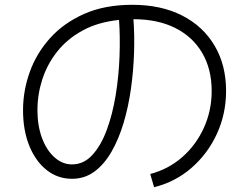

<svg xmlns="http://www.w3.org/2000/svg" viewBox="-20 -750 1040 800"><path d="M622 30 606 -25Q682 -45 739.5 -95.5Q797 -146 829.5 -217.5Q862 -289 862 -371Q862 -462 822.5 -529.5Q783 -597 710 -633.5Q637 -670 536 -670Q541 -603 538.5 -528.5Q536 -454 525.5 -379.5Q515 -305 495 -238Q475 -171 445 -118.5Q415 -66 374 -35.5Q333 -5 280 -5Q221 -5 175 -41Q129 -77 102.5 -141.5Q76 -206 76 -291Q76 -372 104 -450Q132 -528 188.5 -591Q245 -654 330.5 -692Q416 -730 531 -730Q651 -730 738.5 -685.5Q826 -641 874 -560Q922 -479 922 -371Q922 -276 884 -193Q846 -110 778.5 -51Q711 8 622 30ZM136 -291Q136 -226 155 -175Q174 -124 207 -94.5Q240 -65 280 -65Q329 -65 365 -104.5Q401 -144 425 -209Q449 -274 462 -353.5Q475 -433 478 -514.5Q481 -596 476 -667Q388 -658 323.5 -622.5Q259 -587 217.5 -534Q176 -481 156 -418.5Q136 -356 136 -291Z"/></svg>

Font: Murecho Light
Style: Regular
Weight: 300
Designer: Neil Summerour
Foundry: Positype
Version: Version 1.010; ttfautohint (v1.8.3)